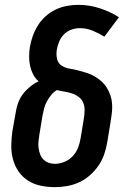

<svg xmlns="http://www.w3.org/2000/svg" viewBox="-20 -763 540 791"><path d="M206 8Q176 8 147.5 2Q119 -4 95.5 -19Q72 -34 56.5 -56.5Q41 -79 33.5 -106.5Q26 -134 26.5 -163.5Q27 -193 31 -222L45 -301Q48 -321 55 -340Q62 -359 74.5 -375.5Q87 -392 103.5 -405.5Q120 -419 139 -428Q125 -440 116.5 -456.5Q108 -473 104 -491.5Q100 -510 100 -529.5Q100 -549 103 -569Q107 -592 115 -614.5Q123 -637 136 -658Q149 -679 168 -696Q187 -713 209 -723.5Q231 -734 255 -738.5Q279 -743 302 -743Q348 -743 391 -729Q434 -715 470 -692L410 -612Q387 -626 362 -636.5Q337 -647 309 -647Q292 -647 274.5 -641Q257 -635 244 -622Q231 -609 224 -592Q217 -575 214 -558Q211 -539 215 -520.5Q219 -502 234 -492.5Q249 -483 267.5 -480Q286 -477 303.5 -472.5Q321 -468 338 -462.5Q355 -457 370.5 -448Q386 -439 399 -427Q412 -415 421 -400Q430 -385 435.5 -368Q441 -351 442 -332.5Q443 -314 440.5 -295Q438 -276 435 -257L422 -178Q418 -153 409.5 -128Q401 -103 386 -81Q371 -59 350.5 -41Q330 -23 306 -12Q282 -1 256.5 3.5Q231 8 206 8ZM206 -88Q225 -88 245 -96Q265 -104 279.5 -119.5Q294 -135 301.5 -154.5Q309 -174 312 -193L325 -272Q328 -289 328.5 -306Q329 -323 323.5 -338Q318 -353 305 -363Q292 -373 277 -378Q262 -383 246 -385.5Q230 -388 214 -392Q200 -383 190 -370.5Q180 -358 172.5 -344Q165 -330 161.5 -315.5Q158 -301 155 -286L142 -207Q140 -193 138.5 -179.5Q137 -166 139 -152.5Q141 -139 145.5 -127Q150 -115 159 -106Q168 -97 180 -92.5Q192 -88 206 -88Z"/></svg>

Font: Iosevka Curly
Style: Bold Italic
Weight: 700
Italic angle: -9°
Monospace: yes
Designer: Belleve Invis
Foundry: Belleve Invis
Version: Version 22.1.2; ttfautohint (v1.8.4)